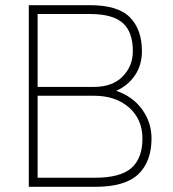

<svg xmlns="http://www.w3.org/2000/svg" viewBox="-20 -720 666 740"><path d="M91 0V-700H327Q435 -700 481 -653Q527 -606 527 -523Q527 -469 500 -429.5Q473 -390 428 -370Q492 -348 528 -298Q564 -248 564 -186Q564 -98 513.5 -49Q463 0 346 0ZM125 -35H346Q444 -35 486.5 -72.5Q529 -110 529 -186Q529 -260 477.5 -305.5Q426 -351 342 -351H125ZM125 -385H342Q413 -385 452.5 -425Q492 -465 492 -523Q492 -597 453 -631.5Q414 -666 327 -666H125Z"/></svg>

Font: Zen Kaku Gothic New Light
Style: Regular
Weight: 300
Designer: Yoshimichi Ohira
Foundry: Positype
Version: Version 1.002